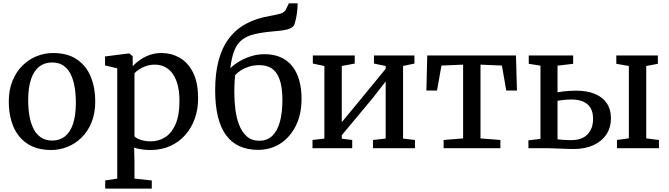

<svg xmlns="http://www.w3.org/2000/svg" viewBox="-20 -886 3998 1148"><path d="M32.5 -278.5Q32.5 -349 54.8 -403Q77 -457 114.5 -494Q152 -531 199.2 -550Q246.5 -569 296.5 -569Q384 -569 440 -530.8Q496 -492.5 522.8 -427Q549.5 -361.5 549.5 -279.5Q549.5 -209 527.5 -154.8Q505.5 -100.5 467.8 -63.5Q430 -26.5 383 -7.8Q336 11 285.5 11Q220 11 172.2 -11Q124.5 -33 93.5 -72.2Q62.5 -111.5 47.5 -164.5Q32.5 -217.5 32.5 -278.5ZM292 -45.5Q337 -45.5 368.5 -70.5Q400 -95.5 416.8 -145.8Q433.5 -196 433.5 -271.5Q433.5 -323 426 -367Q418.5 -411 401.8 -443.8Q385 -476.5 358 -494.5Q331 -512.5 292 -512.5Q246.5 -512.5 214.5 -487.5Q182.5 -462.5 165.5 -412.5Q148.5 -362.5 148.5 -286.5Q148.5 -234.5 156.5 -190.5Q164.5 -146.5 181.5 -114Q198.5 -81.5 226 -63.5Q253.5 -45.5 292 -45.5Z M609 241.5V193L681 182V-477.5L608 -495V-548.5L750.5 -566.5H753L773.5 -549.5V-490.5Q789.5 -508 814.8 -526.2Q840 -544.5 873.2 -556.8Q906.5 -569 946.5 -569Q1003.5 -569 1053.2 -541.2Q1103 -513.5 1133.8 -453.5Q1164.5 -393.5 1164.5 -297Q1164.5 -233.5 1145 -177.8Q1125.5 -122 1088.2 -79.5Q1051 -37 998 -13Q945 11 878.5 11Q854 11 826.5 7Q799 3 782 -3.5L784 80.5V182L887.5 193V241.5ZM882 -41Q929.5 -41 968.2 -66Q1007 -91 1030 -144.2Q1053 -197.5 1053 -282Q1053 -340 1041.5 -381.2Q1030 -422.5 1009.8 -448.8Q989.5 -475 963 -487.2Q936.5 -499.5 906 -499.5Q878.5 -499.5 854.5 -491.5Q830.5 -483.5 812.2 -471.5Q794 -459.5 784 -448V-71.5Q791.5 -60.5 818.8 -50.8Q846 -41 882 -41Z M1523.5 10Q1460 10 1411.8 -12Q1363.5 -34 1331.2 -78.2Q1299 -122.5 1282.8 -189.2Q1266.5 -256 1266.5 -346.5Q1266.5 -447 1286.8 -523.5Q1307 -600 1347.5 -654.5Q1388 -709 1449.2 -742.8Q1510.5 -776.5 1593 -790.5Q1630.5 -797 1655.8 -804.2Q1681 -811.5 1689.5 -829L1707 -866H1759.5Q1759.5 -841.5 1756.8 -818Q1754 -794.5 1749.5 -773.8Q1745 -753 1739 -736.5Q1731.5 -723.5 1714.8 -716Q1698 -708.5 1673 -704.8Q1648 -701 1614.5 -698.5Q1546.5 -692.5 1500.8 -681.5Q1455 -670.5 1426 -647.2Q1397 -624 1381 -583.5Q1365 -543 1357 -478.5Q1381 -501.5 1413.2 -520.2Q1445.5 -539 1483.5 -550.5Q1521.5 -562 1561.5 -562Q1616 -562 1657.2 -544Q1698.5 -526 1726.5 -491.5Q1754.5 -457 1768.8 -407.2Q1783 -357.5 1783 -294Q1783 -203 1749.2 -134.8Q1715.5 -66.5 1657 -28.2Q1598.5 10 1523.5 10ZM1530 -44.5Q1578 -44.5 1608.5 -74.2Q1639 -104 1653.8 -158.5Q1668.5 -213 1668.5 -286.5Q1668.5 -343.5 1659.5 -383.5Q1650.5 -423.5 1633 -448.5Q1615.5 -473.5 1589.8 -485Q1564 -496.5 1530 -496.5Q1495 -496.5 1465.8 -486.5Q1436.5 -476.5 1416 -462.5Q1395.5 -448.5 1386 -436Q1384.5 -421.5 1383.2 -404Q1382 -386.5 1381.5 -368.5Q1381 -350.5 1381 -334.5Q1381 -284 1387.2 -232.8Q1393.5 -181.5 1410 -139Q1426.5 -96.5 1455.5 -70.5Q1484.5 -44.5 1530 -44.5Z M1848.5 0V-49L1919.5 -57.5V-491.5L1850.5 -506V-554.5H2101V-506L2023.5 -491.5V-155.5L2096 -243L2286 -474.5V-491.5L2216 -506V-554.5H2458V-506L2390 -491.5V-57.5L2461 -49V0H2210V-49L2286 -57.5V-399L2208 -299L2023.5 -77.5V-57L2086 -49V0Z M2632.5 0V-49L2749 -58.5V-499.5L2619.5 -494L2593 -344.5H2529.5L2534.5 -554.5H3065L3071 -344.5H3007L2981 -494L2853 -499.5V-58.5L2972 -49V0Z M3669 0V-49L3740 -59V-491.5L3665 -504.5V-554.5H3913.5V-504.5L3844 -491.5V-58.5L3920 -49V0ZM3139.5 0V-47L3211.5 -55.5V-493.5L3141.5 -504.5V-554.5H3407V-504.5L3313.5 -493.5V-334Q3327 -337 3345.2 -339Q3363.5 -341 3383.5 -342.5Q3403.5 -344 3422.5 -344Q3490 -344 3537 -324.5Q3584 -305 3608.5 -268.2Q3633 -231.5 3633 -179.5Q3633 -124 3605.8 -82.5Q3578.5 -41 3528.2 -18Q3478 5 3409 5Q3396.5 5 3374.5 4.2Q3352.5 3.5 3327.8 2.5Q3303 1.5 3281.2 0.8Q3259.5 0 3247 0ZM3393.5 -48Q3459.5 -48 3492.8 -82.5Q3526 -117 3526 -175Q3526 -235 3492 -263Q3458 -291 3398 -291Q3376 -291 3353 -288.8Q3330 -286.5 3313.5 -283V-53Q3329.5 -51 3350.2 -49.5Q3371 -48 3393.5 -48Z"/></svg>

Font: Merriweather 20pt
Style: Regular
Weight: 400
Version: Version 2.100